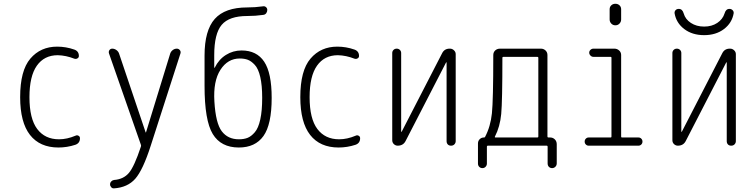

<svg xmlns="http://www.w3.org/2000/svg" viewBox="-20 -780 4040 1028"><path d="M293 9.8Q193.4 9.8 140.6 -57.6Q87.9 -125 87.9 -259.8Q87.9 -402.3 142.6 -466.3Q197.3 -530.3 286.1 -530.3Q333 -530.3 377.9 -514.6Q402.3 -505.9 402.3 -480.5Q402.3 -471.7 394.5 -467.3Q386.7 -462.9 377.9 -465.8Q333 -483.4 289.1 -484.4Q216.8 -484.4 177.2 -428.2Q137.7 -372.1 137.7 -259.8Q137.7 -144.5 179.2 -89.4Q220.7 -34.2 295.9 -34.2Q338.9 -34.2 384.8 -53.7Q392.6 -57.6 400.4 -53.2Q408.2 -48.8 408.2 -40Q408.2 -13.7 383.8 -4.9Q338.9 9.8 293 9.8Z M734.4 -4.9 563.5 -494.1Q560.5 -503.9 565.9 -511.7Q571.3 -519.5 581.1 -519.5Q592.8 -519.5 603 -512.2Q613.3 -504.9 617.2 -494.1L759.8 -71.3Q759.8 -70.3 760.7 -70.3Q761.7 -70.3 761.7 -71.3L891.6 -494.1Q895.5 -504.9 905.3 -512.2Q915 -519.5 926.8 -519.5Q936.5 -519.5 942.9 -511.7Q949.2 -503.9 946.3 -494.1L787.1 0Q745.1 130.9 704.1 177.2Q663.1 223.6 590.8 228.5Q582 229.5 575.7 222.7Q569.3 215.8 569.3 207Q569.3 198.2 575.7 191.4Q582 184.6 590.8 183.6Q641.6 179.7 670.4 145.5Q699.2 111.3 734.4 4.9Q736.3 0 734.4 -4.9Z M1263.7 -466.8Q1199.2 -466.8 1160.2 -406.2Q1121.1 -345.7 1127.9 -236.3Q1134.8 -120.1 1167.5 -77.1Q1200.2 -34.2 1258.8 -34.2Q1286.1 -34.2 1305.7 -42Q1325.2 -49.8 1344.2 -71.8Q1363.3 -93.8 1373.5 -140.1Q1383.8 -186.5 1383.8 -255.9Q1383.8 -323.2 1373.5 -367.7Q1363.3 -412.1 1344.2 -432.6Q1325.2 -453.1 1306.6 -460Q1288.1 -466.8 1263.7 -466.8ZM1258.8 9.8Q1163.1 9.8 1119.1 -62.5Q1075.2 -134.8 1075.2 -320.3V-482.4Q1075.2 -617.2 1129.9 -678.7Q1184.6 -740.2 1303.7 -740.2Q1345.7 -740.2 1387.7 -746.1Q1396.5 -748 1403.8 -742.2Q1411.1 -736.3 1411.1 -726.6Q1411.1 -716.8 1405.3 -709Q1399.4 -701.2 1388.7 -700.2Q1347.7 -694.3 1303.7 -694.3Q1207 -694.3 1167 -647Q1127 -599.6 1127 -484.4V-418Q1127 -417 1127.9 -417Q1129.9 -417 1129.9 -418Q1151.4 -461.9 1189.5 -485.8Q1227.5 -509.8 1273.4 -509.8Q1354.5 -509.8 1394.5 -449.7Q1434.6 -389.6 1434.6 -255.9Q1434.6 -113.3 1390.6 -51.8Q1346.7 9.8 1258.8 9.8Z M1793 9.8Q1693.4 9.8 1640.6 -57.6Q1587.9 -125 1587.9 -259.8Q1587.9 -402.3 1642.6 -466.3Q1697.3 -530.3 1786.1 -530.3Q1833 -530.3 1877.9 -514.6Q1902.3 -505.9 1902.3 -480.5Q1902.3 -471.7 1894.5 -467.3Q1886.7 -462.9 1877.9 -465.8Q1833 -483.4 1789.1 -484.4Q1716.8 -484.4 1677.2 -428.2Q1637.7 -372.1 1637.7 -259.8Q1637.7 -144.5 1679.2 -89.4Q1720.7 -34.2 1795.9 -34.2Q1838.9 -34.2 1884.8 -53.7Q1892.6 -57.6 1900.4 -53.2Q1908.2 -48.8 1908.2 -40Q1908.2 -13.7 1883.8 -4.9Q1838.9 9.8 1793 9.8Z M2109.4 0Q2097.7 0 2088.9 -8.3Q2080.1 -16.6 2080.1 -29.3V-496.1Q2080.1 -505.9 2086.9 -512.7Q2093.8 -519.5 2104 -519.5Q2114.3 -519.5 2121.1 -512.7Q2127.9 -505.9 2127.9 -496.1V-75.2Q2127.9 -74.2 2128.9 -74.2Q2130.9 -74.2 2130.9 -75.2L2346.7 -494.1Q2359.4 -520.5 2389.6 -519.5Q2401.4 -519.5 2410.6 -510.7Q2419.9 -502 2419.9 -490.2V-24.4Q2419.9 -14.6 2413.1 -7.3Q2406.2 0 2395 0Q2383.8 0 2377.4 -6.8Q2371.1 -13.7 2371.1 -24.4V-445.3Q2371.1 -446.3 2370.1 -446.3Q2368.2 -446.3 2368.2 -445.3L2152.3 -26.4Q2139.6 0 2109.4 0Z M2629.9 -48.8Q2627.9 -43.9 2632.8 -43.9H2857.4Q2862.3 -43.9 2862.3 -48.8V-470.7Q2862.3 -475.6 2857.4 -475.6H2674.8Q2669.9 -475.6 2669.9 -470.7Q2669.9 -238.3 2663.6 -169.9Q2657.2 -101.6 2629.9 -48.8ZM2539.1 95.7V-11.7Q2539.1 -25.4 2548.3 -34.7Q2557.6 -43.9 2571.3 -43.9Q2576.2 -43.9 2577.1 -46.9Q2606.4 -102.5 2613.8 -173.3Q2621.1 -244.1 2621.1 -483.4V-485.4Q2621.1 -500 2631.3 -509.8Q2641.6 -519.5 2657.2 -519.5H2876Q2890.6 -519.5 2900.9 -509.8Q2911.1 -500 2911.1 -485.4V-48.8Q2911.1 -43.9 2916 -43.9H2925.8Q2940.4 -43.9 2950.7 -33.7Q2960.9 -23.4 2960.9 -7.8V94.7Q2960.9 105.5 2953.6 112.8Q2946.3 120.1 2936 120.1Q2925.8 120.1 2918.9 113.3Q2912.1 106.4 2912.1 94.7V4.9Q2912.1 0 2907.2 0H2591.8Q2586.9 0 2586.9 4.9V95.7Q2586.9 105.5 2580.1 112.8Q2573.2 120.1 2563 120.1Q2552.7 120.1 2545.9 113.3Q2539.1 106.4 2539.1 95.7Z M3244.1 -730.5Q3244.1 -743.2 3252.9 -751.5Q3261.7 -759.8 3274.9 -759.8Q3288.1 -759.8 3296.9 -751.5Q3305.7 -743.2 3305.7 -730.5V-675.8Q3305.7 -663.1 3296.9 -653.8Q3288.1 -644.5 3274.9 -644.5Q3261.7 -644.5 3252.9 -653.8Q3244.1 -663.1 3244.1 -675.8ZM3131.8 0Q3123 0 3116.7 -6.3Q3110.4 -12.7 3110.4 -22Q3110.4 -31.2 3116.7 -37.6Q3123 -43.9 3131.8 -43.9H3250Q3253.9 -43.9 3253.9 -48.8V-470.7Q3253.9 -475.6 3250 -475.6H3157.2Q3148.4 -475.6 3141.6 -482.4Q3134.8 -489.3 3134.8 -498Q3134.8 -506.8 3141.6 -513.2Q3148.4 -519.5 3157.2 -519.5H3269.5Q3284.2 -519.5 3294.9 -509.8Q3305.7 -500 3305.7 -485.4V-48.8Q3305.7 -43.9 3309.6 -43.9H3398.4Q3407.2 -43.9 3413.6 -37.6Q3419.9 -31.2 3419.9 -22Q3419.9 -12.7 3413.6 -6.3Q3407.2 0 3398.4 0Z M3885.7 -732.4Q3895.5 -732.4 3902.3 -725.6Q3909.2 -718.8 3908.2 -709Q3899.4 -657.2 3856.4 -624.5Q3813.5 -591.8 3750 -591.8Q3686.5 -591.8 3643.6 -624.5Q3600.6 -657.2 3591.8 -709Q3590.8 -718.8 3597.2 -725.6Q3603.5 -732.4 3614.3 -732.4Q3633.8 -732.4 3640.6 -708Q3649.4 -676.8 3679.2 -657.2Q3709 -637.7 3750 -637.7Q3791 -637.7 3820.3 -657.2Q3849.6 -676.8 3859.4 -708Q3866.2 -732.4 3885.7 -732.4ZM3609.4 0Q3597.7 0 3588.9 -8.3Q3580.1 -16.6 3580.1 -29.3V-496.1Q3580.1 -505.9 3586.9 -512.7Q3593.8 -519.5 3604 -519.5Q3614.3 -519.5 3621.1 -512.7Q3627.9 -505.9 3627.9 -496.1V-75.2Q3627.9 -74.2 3628.9 -74.2Q3630.9 -74.2 3630.9 -75.2L3846.7 -494.1Q3859.4 -520.5 3889.6 -519.5Q3901.4 -519.5 3910.6 -510.7Q3919.9 -502 3919.9 -490.2V-24.4Q3919.9 -14.6 3913.1 -7.3Q3906.2 0 3895 0Q3883.8 0 3877.4 -6.8Q3871.1 -13.7 3871.1 -24.4V-445.3Q3871.1 -446.3 3870.1 -446.3Q3868.2 -446.3 3868.2 -445.3L3652.3 -26.4Q3639.6 0 3609.4 0Z"/></svg>

Font: Rounded-L Mgen+ 1m light
Style: Regular
Weight: 200
Designer: [Source Han Sans]
Ryoko NISHIZUKA  (kana & ideographs); Paul D. Hunt (Latin, Greek & Cyrillic); Wenlong ZHANG  (bopomofo
Version: Version 1.059.20150602